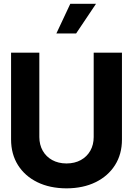

<svg xmlns="http://www.w3.org/2000/svg" viewBox="-20 -1002 715 1032"><path d="M483.6 -718.8H635.5V-252.5Q635.7 -173.8 598.3 -114.6Q560.8 -55.5 493.8 -22.7Q426.9 10.1 337.5 10.4Q247.8 10.1 180.8 -22.7Q113.8 -55.5 76.6 -114.6Q39.5 -173.8 39.5 -252.5V-718.8H191.4V-265.2Q191.6 -223.9 209.7 -191.8Q227.8 -159.8 260.6 -141.7Q293.5 -123.6 337.5 -123.4Q381.7 -123.6 414.5 -141.7Q447.2 -159.8 465.4 -191.8Q483.6 -223.9 483.6 -265.2ZM283 -822.1 357.8 -981.6H496.1L389.1 -822.1Z"/></svg>

Font: Inter Display V
Style: Regular
Weight: 400
Designer: Rasmus Andersson
Foundry: rsms
Version: Version 3.015;git-src